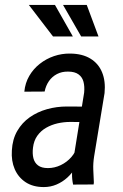

<svg xmlns="http://www.w3.org/2000/svg" viewBox="-20 -759 505 790"><path d="M279.8 -90.3 326.2 -377.9Q328.6 -403.3 323.5 -422.6Q318.4 -441.9 303 -453.1Q287.6 -464.4 259.8 -464.4Q234.4 -464.8 214.4 -454.3Q194.3 -443.8 181.4 -425.3Q168.5 -406.7 163.6 -382.3L80.1 -381.8Q83.5 -417.5 100.3 -446.5Q117.2 -475.6 143.6 -496.3Q169.9 -517.1 202.1 -528.1Q234.4 -539.1 269 -538.6Q318.8 -538.1 352.1 -517.8Q385.3 -497.6 400.1 -461.2Q415 -424.8 410.2 -376L367.2 -115.2Q362.8 -87.4 363.8 -61.5Q364.7 -35.6 366.2 -8.3L365.2 0L280.8 0.5Q275.9 -22 276.4 -44.9Q276.9 -67.9 279.8 -90.3ZM332.5 -320.3 322.3 -256.8 268.6 -257.3Q242.7 -257.3 217 -251.5Q191.4 -245.6 169.7 -233.2Q147.9 -220.7 133.5 -200.4Q119.1 -180.2 115.7 -150.9Q112.8 -127 117.4 -108.2Q122.1 -89.4 136.5 -78.4Q150.9 -67.4 177.2 -67.4Q204.6 -67.4 230 -79.6Q255.4 -91.8 273.7 -112.8Q292 -133.8 297.9 -160.6L311 -119.6Q305.2 -94.2 291.3 -70.6Q277.3 -46.9 257.3 -28.6Q237.3 -10.3 212.6 0.2Q188 10.7 160.2 10.7Q115.7 10.7 85.4 -9.3Q55.2 -29.3 40.5 -63.2Q25.9 -97.2 28.8 -140.1Q31.2 -186 51 -220.2Q70.8 -254.4 102.5 -276.6Q134.3 -298.8 173.6 -309.8Q212.9 -320.8 255.4 -320.8ZM279.8 -608.9 206.1 -738.8H98.6L198.2 -608.9ZM385.3 -608.9 336.9 -738.8H239.3L314 -608.9Z"/></svg>

Font: Roboto Condensed
Style: Italic
Weight: 400
Italic angle: -12°
Designer: Christian Robertson
Foundry: Google
Version: Version 3.0